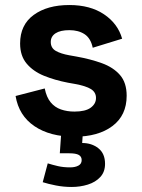

<svg xmlns="http://www.w3.org/2000/svg" viewBox="-20 -530 564 764"><path d="M42 -148 158 -178Q165 -143 181.5 -123Q198 -103 222.5 -94.5Q247 -86 276 -86Q320 -86 341 -101.5Q362 -117 362 -140Q362 -163 342 -175.5Q322 -188 278 -196L250 -201Q198 -211 155 -228.5Q112 -246 86 -277Q60 -308 60 -357Q60 -431 114 -470.5Q168 -510 256 -510Q339 -510 394 -473Q449 -436 466 -376L349 -340Q341 -378 316.5 -394Q292 -410 256 -410Q220 -410 201 -397.5Q182 -385 182 -363Q182 -339 202 -327.5Q222 -316 256 -310L284 -305Q340 -295 385.5 -278.5Q431 -262 457.5 -231.5Q484 -201 484 -149Q484 -71 427.5 -28.5Q371 14 276 14Q179 14 117 -28Q55 -70 42 -148ZM150 195 170 120Q189 126 210.5 131Q232 136 259 136Q279 136 292 129Q305 122 305 107Q305 93 293.5 86.5Q282 80 256 80H218L225 -20H311L307 39Q345 39 371.5 60Q398 81 398 122Q398 154 379 174.5Q360 195 329.5 204.5Q299 214 265 214Q233 214 202.5 208Q172 202 150 195Z"/></svg>

Font: Space 7353
Style: Regular
Weight: 400
Designer: Christine Claussen + Ruben Lyon  (Space 7353)
Version: Version 1.000;FEAKit 1.0